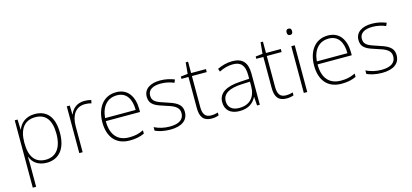

<svg xmlns="http://www.w3.org/2000/svg" viewBox="-74 -1297 4509 2103"><g transform="rotate(-15 2180.5 -245.0)"><path d="M318 -540C213 -540 152 -480 128 -414H126L122 -530H90V234H128V16C128 -23 128 -66 126 -106H128C152 -42 210 10 310 10C450 10 533 -90 533 -269C533 -447 457 -540 318 -540ZM315 -505C433 -505 493 -425 493 -269C493 -111 425 -25 308 -25C193 -25 128 -101 128 -263V-269C129 -419 191 -505 315 -505Z M880 -538C797 -538 742 -490 720 -429H717L714 -530H680V0H718V-295C718 -421 773 -502 878 -502C906 -502 927 -499 950 -492L957 -528C934 -534 909 -538 880 -538Z M1241 -540C1089 -540 1011 -415 1011 -260C1011 -100 1089 10 1252 10C1318 10 1366 0 1418 -23V-61C1357 -33 1318 -25 1253 -25C1122 -25 1050 -110 1051 -263H1439V-294C1439 -434 1376 -540 1241 -540ZM1241 -505C1348 -505 1399 -421 1399 -297H1052C1064 -432 1135 -505 1241 -505Z M1914 -137C1914 -235 1830 -260 1739 -290C1654 -319 1592 -333 1592 -407C1592 -472 1647 -505 1738 -505C1790 -505 1848 -492 1886 -474L1901 -508C1857 -526 1802 -540 1739 -540C1625 -540 1553 -490 1553 -406C1553 -310 1625 -289 1721 -258C1812 -230 1875 -206 1875 -135C1875 -67 1827 -24 1713 -24C1651 -24 1590 -39 1540 -64V-24C1578 -6 1639 10 1712 10C1844 10 1914 -45 1914 -137Z M2183 -25C2114 -25 2090 -68 2090 -146V-496H2258V-530H2090V-659H2063L2051 -531L1971 -522V-496H2051V-143C2051 -43 2088 10 2180 10C2214 10 2239 4 2261 -4V-37C2240 -30 2214 -25 2183 -25Z M2557 -539C2496 -539 2438 -522 2387 -498L2399 -464C2454 -491 2502 -504 2556 -504C2644 -504 2688 -459 2688 -345V-305L2588 -299C2427 -291 2336 -238 2336 -133C2336 -44 2393 10 2497 10C2602 10 2655 -37 2687 -98H2689L2696 0H2727V-353C2727 -482 2670 -539 2557 -539ZM2592 -268 2688 -272V-219C2687 -101 2626 -24 2501 -24C2422 -24 2376 -64 2376 -133C2376 -221 2456 -261 2592 -268Z M3032 -25C2963 -25 2939 -68 2939 -146V-496H3107V-530H2939V-659H2912L2900 -531L2820 -522V-496H2900V-143C2900 -43 2937 10 3029 10C3063 10 3088 4 3110 -4V-37C3089 -30 3063 -25 3032 -25Z M3245 -724C3224 -724 3215 -709 3215 -688C3215 -667 3224 -652 3245 -652C3270 -652 3277 -667 3277 -688C3277 -709 3270 -724 3245 -724ZM3265 -530H3226V0H3265Z M3642 -540C3490 -540 3412 -415 3412 -260C3412 -100 3490 10 3653 10C3719 10 3767 0 3819 -23V-61C3758 -33 3719 -25 3654 -25C3523 -25 3451 -110 3452 -263H3840V-294C3840 -434 3777 -540 3642 -540ZM3642 -505C3749 -505 3800 -421 3800 -297H3453C3465 -432 3536 -505 3642 -505Z M4315 -137C4315 -235 4231 -260 4140 -290C4055 -319 3993 -333 3993 -407C3993 -472 4048 -505 4139 -505C4191 -505 4249 -492 4287 -474L4302 -508C4258 -526 4203 -540 4140 -540C4026 -540 3954 -490 3954 -406C3954 -310 4026 -289 4122 -258C4213 -230 4276 -206 4276 -135C4276 -67 4228 -24 4114 -24C4052 -24 3991 -39 3941 -64V-24C3979 -6 4040 10 4113 10C4245 10 4315 -45 4315 -137Z"/></g></svg>

Font: Noto Sans Sinhala UI ExtraLight
Style: Regular
Weight: 200
Designer: Jelle Bosma - Monotype Design Team
Foundry: Monotype Imaging Inc.
Version: Version 2.006